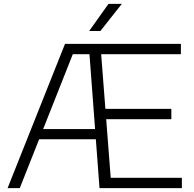

<svg xmlns="http://www.w3.org/2000/svg" viewBox="-20 -965 997 985"><path d="M19 0 313.5 -740H462.5L461.5 -687H353.5L81.5 0ZM164.5 -250.5 180 -303H495V-250.5ZM490.5 0 435 -740H908V-687H499L548 -53H913V0ZM498.5 -353.5V-406.5H859V-353.5ZM437.5 -806 536.5 -945H605L495 -806Z"/></svg>

Font: Encode Sans SC SemiExpanded Light
Style: Regular
Weight: 300
Width: 6
Designer: Multiple Designers
Foundry: Impallari Type
Version: Version 3.002